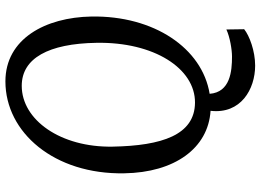

<svg xmlns="http://www.w3.org/2000/svg" viewBox="-148 -650 973 717"><g transform="rotate(-90 338.5 -291.5)"><path d="M283.2 8.3C270 121.1 363.8 174.8 452.1 174.8C506.8 174.8 564 153.3 587.9 133.8L586.9 67.4C558.6 80.6 511.7 88.4 485.8 88.4C431.6 88.4 352.5 82 346.7 4.9C517.1 -22.9 639.2 -203.1 635.3 -436.5C632.3 -608.9 551.8 -757.8 393.1 -757.8C201.7 -757.8 44.9 -574.7 49.8 -314C52.7 -125.5 143.6 -0.5 283.2 8.3ZM313.5 -49.8C192.9 -50.8 152.8 -173.3 149.4 -357.4C146 -551.8 249 -696.8 376.5 -696.8C479.5 -696.8 534.2 -596.7 537.1 -418C541 -203.1 441.4 -48.8 313.5 -49.8Z"/></g></svg>

Font: Merriweather
Style: Italic
Weight: 400
Italic angle: -7.5°
Designer: Eben Sorkin
Foundry: Eben Sorkin
Version: Version 1.001